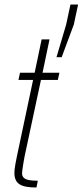

<svg xmlns="http://www.w3.org/2000/svg" viewBox="-20 -833 367 853"><path d="M142 0Q115 0 96.5 -3.5Q78 -7 66.5 -14.5Q55 -22 49.5 -34.5Q44 -47 44 -65Q44 -72 45 -81.5Q46 -91 48.5 -104.5Q51 -118 55 -138L127 -478H62L69 -510H134L165 -658H200L169 -510H244L237 -478H162L89 -137Q86 -121 83.5 -105.5Q81 -90 79.5 -79Q78 -68 78 -63Q78 -52 84.5 -44.5Q91 -37 106 -33.5Q121 -30 148 -30ZM231 -579 274 -724 293 -813H327L308 -724L254 -579Z"/></svg>

Font: Saira Condensed Thin
Style: Italic
Weight: 250
Width: 3
Italic angle: -12°
Designer: Hector Gatti with collaboration of the Omnibus-Type team
Foundry: Omnibus-Type
Version: Version 1.101